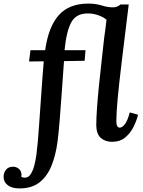

<svg xmlns="http://www.w3.org/2000/svg" viewBox="-138 -780 800 1071"><path d="M-29 271Q-72 271 -95 253Q-118 235 -118 206Q-118 185 -105 167.5Q-92 150 -65 150Q-46 150 -32 162.5Q-18 175 -18 196Q-18 201 -19 207Q-9 211 1 211Q20 211 32.5 192.5Q45 174 53 144.5Q61 115 65.5 79.5Q70 44 73 9Q77 -37 81 -95.5Q85 -154 89.5 -216.5Q94 -279 98 -336.5Q102 -394 106 -438L24 -437L32 -500H114Q132 -630 189.5 -695Q247 -760 355 -760Q396 -760 429.5 -749.5Q463 -739 491 -739Q503 -739 513.5 -742.5Q524 -746 534 -755H580Q557 -568 541.5 -440Q526 -312 518.5 -231Q511 -150 511 -104Q511 -68 530 -68Q543 -68 558 -86.5Q573 -105 586 -153L632 -140Q625 -110 608 -74.5Q591 -39 561.5 -14Q532 11 487 11Q449 11 424.5 -10.5Q400 -32 399 -80Q399 -120 403 -176Q407 -232 413.5 -297.5Q420 -363 428 -432.5Q436 -502 443 -568Q446 -589 450 -618.5Q454 -648 456 -670Q437 -686 409 -695.5Q381 -705 354 -705Q289 -706 261 -658Q233 -610 222 -500H339L334 -441L219 -439Q213 -356 207 -270.5Q201 -185 195 -111Q189 -37 183 10Q173 86 149 145Q125 204 82 237.5Q39 271 -29 271Z"/></svg>

Font: Lora SemiBold
Style: Italic
Weight: 600
Italic angle: -3°
Designer: Olga Karpushina, Alexei Vanyashin (Cyrillic)
Foundry: Cyreal
Version: Version 3.011; ttfautohint (v1.8.4.7-5d5b)